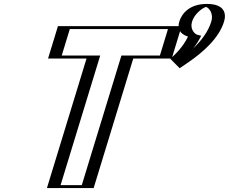

<svg xmlns="http://www.w3.org/2000/svg" viewBox="-20 -958 1166 978"><path d="M249.8 -660 300.2 -825H880.2L829.8 -660H633.8L432 0H244L445.8 -660ZM1033.8 -938C985.8 -938 933.5 -898 918.3 -848C906 -808 925.6 -777 960.8 -768C928.9 -703 868.2 -658 868.2 -658L898.7 -627C977.6 -679 1067.8 -755 1096.3 -848C1111.5 -898 1083.8 -938 1033.8 -938ZM269.4 -675 310.6 -810H860.6L819.4 -675H623.4L421.6 -15H263.6L465.4 -675ZM1029.2 -923C1070.9 -923 1094 -889.8 1081.3 -848C1056.4 -766.6 977.7 -696.4 904.2 -646.3L890.8 -659.9C912.2 -678.6 950.5 -716 974.7 -765.3L981.6 -779.3L968.7 -782.6C938.7 -790.3 923.4 -815.9 933.3 -848C946.1 -889.9 989.7 -923 1029.2 -923ZM269.4 -675H465.4L263.6 -15H421.6L623.4 -675H819.4L860.6 -810H310.6ZM1029.2 -923C989.7 -923 946.1 -889.9 933.3 -848C923.4 -815.9 938.7 -790.3 968.7 -782.6L981.6 -779.3L974.7 -765.3C950.5 -716 912.2 -678.6 890.8 -659.9L904.2 -646.3C977.7 -696.4 1056.4 -766.6 1081.3 -848C1094 -889.8 1070.9 -923 1029.2 -923ZM249.8 -660H445.8L244 0H432L633.8 -660H829.8L880.2 -825H300.2ZM1033.8 -938C1083.8 -938 1111.5 -898 1096.3 -848C1069.2 -759.4 985.4 -685.9 910.5 -634.9L898.8 -626.9L868.6 -657.6L882.2 -669.5C902.5 -687.2 938.5 -722.5 960.8 -768C925.8 -777.4 905.9 -807.7 918.3 -848C933.5 -898 985.8 -938 1033.8 -938ZM294.4 -675 335.6 -810H835.6L794.4 -675H598.4L396.6 -15H288.6L490.4 -675ZM1029.5 -922.7C1045 -918.1 1068.7 -888.6 1056.3 -848C1040.5 -796.5 1005.1 -750.3 963.5 -710.7C979.2 -729.9 992.6 -751 1004.8 -775.9L986 -780.7C971.8 -784.3 946.4 -809.3 958.3 -848C970.5 -888.1 1011.7 -917.8 1029.5 -922.7ZM224.8 -660H420.8L219 0H457L658.8 -660H854.8L905.2 -825H275.2ZM1033.8 -938C942.4 -938 905 -886.3 893.3 -848C883.3 -815.3 893 -785.7 937.7 -771.5C910.9 -716.9 873.5 -681.5 847.5 -658.7L895.1 -610.4L939 -640.3C1014.6 -691.8 1095.6 -763.9 1121.3 -848C1133 -886.3 1126.8 -938 1033.8 -938Z"/></svg>

Font: Hussar Outliner
Style: Obl
Weight: 700
Foundry: Cannot Into Space Fonts
Version: Version 0.92